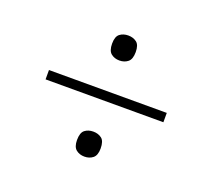

<svg xmlns="http://www.w3.org/2000/svg" viewBox="-84 -686 727 657"><g transform="rotate(20 279.5 -357.5)"><path d="M65 -340V-374H494V-340ZM280 -137Q262 -137 249.5 -147Q237 -157 237 -182Q237 -209 249.5 -218.5Q262 -228 280 -228Q298 -228 310.5 -218.5Q323 -209 323 -182Q323 -157 310.5 -147Q298 -137 280 -137ZM280 -487Q262 -487 249.5 -497Q237 -507 237 -533Q237 -559 249.5 -568.5Q262 -578 280 -578Q298 -578 310.5 -568.5Q323 -559 323 -533Q323 -507 310.5 -497Q298 -487 280 -487Z"/></g></svg>

Font: Noto Serif Armenian ExtraLight
Style: Regular
Weight: 250
Version: Version 2.007